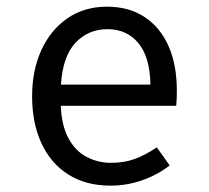

<svg xmlns="http://www.w3.org/2000/svg" viewBox="-20 -558 640 589"><path d="M166.5 -233.5Q169 -172.5 190 -133.8Q211 -95 245.5 -76.8Q280 -58.5 320.5 -58.5Q361 -58.5 393.8 -70.5Q426.5 -82.5 461 -106L500.5 -50.5Q463.5 -21.5 416.2 -5Q369 11.5 319.5 11.5Q243 11.5 189 -23Q135 -57.5 106.8 -119.2Q78.5 -181 78.5 -262.5Q78.5 -342.5 107 -404.5Q135.5 -466.5 187 -502Q238.5 -537.5 308.5 -537.5Q375 -537.5 423 -506.2Q471 -475 496.8 -417.2Q522.5 -359.5 522.5 -279.5Q522.5 -266 522 -254.2Q521.5 -242.5 520.5 -233.5ZM309.5 -468.5Q251 -468.5 211.8 -427Q172.5 -385.5 167 -298.5H441.5Q440 -383 404.5 -425.8Q369 -468.5 309.5 -468.5Z"/></svg>

Font: Fira Code Light
Style: Regular
Weight: 400
Monospace: yes
Version: Version 5.002